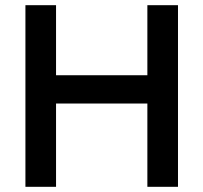

<svg xmlns="http://www.w3.org/2000/svg" viewBox="-20 -720 783 740"><path d="M78 -700H196V-430H548V-700H666V0H548V-321H196V0H78Z"/></svg>

Font: Renner* Medium
Style: Medium
Weight: 500
Version: Version 003.000 ; ttfautohint (v0.97) -l 8 -r 50 -G 200 -x 1